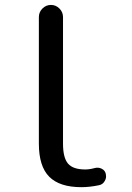

<svg xmlns="http://www.w3.org/2000/svg" viewBox="-20 -775 540 784"><path d="M312.5 -10.7Q223.6 -10.7 181.2 -53.2Q138.7 -95.7 138.7 -188.5V-705.1Q138.7 -725.6 153.3 -740.2Q168 -754.9 188 -754.9Q208 -754.9 222.7 -740.2Q237.3 -725.6 237.3 -705.1V-188.5Q237.3 -130.9 257.8 -106.9Q278.3 -83 328.1 -83Q345.7 -83 367.2 -88.9Q381.8 -92.8 395.5 -85.9Q409.2 -79.1 412.1 -64.5Q413.1 -59.6 413.1 -54.7Q413.1 -44.9 407.2 -35.2Q399.4 -21.5 383.8 -18.6Q345.7 -10.7 312.5 -10.7Z"/></svg>

Font: Rounded Mgen+ 2m regular
Style: Regular
Weight: 400
Designer: [Source Han Sans]
Ryoko NISHIZUKA  (kana & ideographs); Paul D. Hunt (Latin, Greek & Cyrillic); Wenlong ZHANG  (bopomofo
Version: Version 1.059.20150602